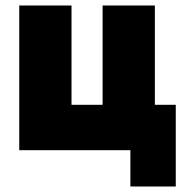

<svg xmlns="http://www.w3.org/2000/svg" viewBox="-20 -546 685 698"><path d="M454 132V0H50V-526H240V-165H353V-526H543V-165H619V132Z"/></svg>

Font: Raleway-v4020 Black
Style: Regular
Weight: 900
Designer: Matt McInerney, Pablo Impallari, Rodrigo Fuenzalida
Foundry: Matt McInerney, Pablo Impallari, Rodrigo Fuenzalida
Version: Version 4.020;PS 004.020;hotconv 1.0.88;makeotf.lib2.5.64775